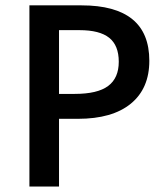

<svg xmlns="http://www.w3.org/2000/svg" viewBox="-20 -685 613 705"><path d="M196.7 -574.3V-340.2H254.3Q338.2 -340.2 377.1 -369.3Q416.1 -398.4 416.1 -458.3Q416.1 -518.2 380.9 -546.3Q345.8 -574.3 272 -574.3ZM279.6 -665.3Q403.4 -665.3 465.9 -614.5Q528.3 -563.7 528.3 -461.8Q528.3 -360 460.3 -304.3Q392.3 -248.7 265.9 -248.7H196.7V0H88V-665.3Z"/></svg>

Font: Khula Semibold
Style: Regular
Weight: 600
Designer: Erin McLaughlin, Steve Matteson
Version: Version 1.000;PS 1.0;hotconv 1.0.72;makeotf.lib2.5.5900; ttf